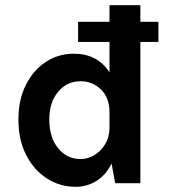

<svg xmlns="http://www.w3.org/2000/svg" viewBox="-20 -706 654 740"><path d="M272 14Q211 14 160.8 -18.2Q110.5 -50.5 80.8 -108.8Q51 -167 51 -245Q51 -322 79.8 -379Q108.5 -436 156.8 -467.5Q205 -499 264 -499Q356 -499 402 -427V-544.5H281V-622H402V-686H521V-622H590.5V-544.5H521V0H424L410 -75.5Q387.5 -30.5 351 -8.2Q314.5 14 272 14ZM170 -245Q170 -176 204.2 -134.5Q238.5 -93 290 -93Q318 -93 343.8 -108.2Q369.5 -123.5 385.8 -151Q402 -178.5 402 -215V-273Q402 -330 368.8 -361.5Q335.5 -393 291 -393Q238 -393 204 -352.2Q170 -311.5 170 -245Z"/></svg>

Font: Karla
Style: Bold
Weight: 700
Designer: Jonathan Pinhorn
Version: Version 2.004; ttfautohint (v1.8.4.7-5d5b);gftools[0.9.33]